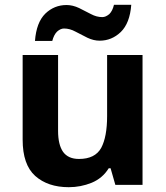

<svg xmlns="http://www.w3.org/2000/svg" viewBox="-20 -777 697 807"><path d="M579.1 -545.9V0H464.8L444.8 -69.8H437Q411.1 -27.8 365.2 -8.8Q319.3 9.8 269 9.8Q181.2 9.8 127.9 -37.6Q75.2 -85 75.2 -189.9V-545.9H224.1V-227.1Q224.1 -168.9 245.1 -138.7Q266.6 -108.9 312 -108.9Q379.4 -108.9 405.3 -155.3Q430.2 -202.1 430.2 -289.1V-545.9ZM127 -605Q132.8 -682.6 170.4 -719.7Q208 -755.9 259.8 -755.9Q285.6 -755.9 312.5 -743.2Q340.3 -728.5 362.3 -717.8Q385.7 -705.1 410.2 -705.1Q424.3 -705.1 439.5 -717.8Q453.1 -731.4 459 -756.8H531.7Q525.9 -679.7 487.8 -642.6Q449.7 -606 398.9 -606Q373.5 -606 347.7 -618.2Q313.5 -635.3 297.4 -644Q273.4 -657.2 249 -657.2Q234.4 -657.2 219.7 -644Q206.5 -630.9 199.7 -605Z"/></svg>

Font: Droid Sans Thai
Style: Bold
Weight: 700
Designer: Steve Matteson
Foundry: Ascender Corporation
Version: Version 1.00